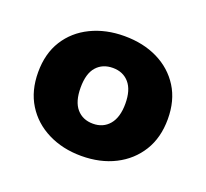

<svg xmlns="http://www.w3.org/2000/svg" viewBox="-68 -796 511 476"><g transform="rotate(20 187.0 -558.0)"><path d="M187 -400Q138 -400 99 -419.5Q60 -439 38 -474.5Q16 -510 16 -559Q16 -608 38 -643Q60 -678 99 -697Q138 -716 187 -716Q237 -716 275.5 -697Q314 -678 336 -643Q358 -608 358 -559Q358 -510 336 -474.5Q314 -439 275.5 -419.5Q237 -400 187 -400ZM187 -485Q214 -485 230 -504Q246 -523 246 -559Q246 -595 230 -613.5Q214 -632 187 -632Q160 -632 144 -614Q128 -596 128 -559Q128 -522 144 -503.5Q160 -485 187 -485Z"/></g></svg>

Font: Nunito Sans 11pt Black
Style: Regular
Weight: 900
Version: Version 3.101;gftools[0.9.27]